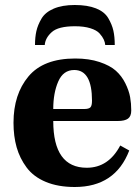

<svg xmlns="http://www.w3.org/2000/svg" viewBox="-20 -736 559 768"><path d="M439 -556H401Q400 -567 395 -578Q390 -589 378.5 -602Q367 -615 341.5 -623Q316 -631 280 -631Q213 -631 187 -607.5Q161 -584 159 -556H120Q120 -587 125.5 -611.5Q131 -636 146 -661.5Q161 -687 195 -701.5Q229 -716 279 -716Q330 -716 364 -702.5Q398 -689 413 -663.5Q428 -638 433.5 -613.5Q439 -589 439 -556ZM34 -245Q34 -359 94 -430.5Q154 -502 281 -502Q336 -502 378 -488Q420 -474 443.5 -453Q467 -432 481.5 -402.5Q496 -373 500.5 -347.5Q505 -322 505 -294Q505 -271 492 -261.5Q479 -252 451 -252H193Q193 -65 327 -65Q414 -65 461 -154L497 -134Q441 12 279 12Q212 12 163 -8.5Q114 -29 86.5 -66Q59 -103 46.5 -147Q34 -191 34 -245ZM193 -300H317Q335 -300 341.5 -306.5Q348 -313 348 -333Q348 -456 277 -456Q233 -456 213 -410Q193 -364 193 -300Z"/></svg>

Font: Heuristica
Style: Bold
Weight: 700
Version: Version 1.0.2